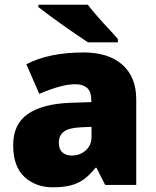

<svg xmlns="http://www.w3.org/2000/svg" viewBox="-20 -786 663 816"><path d="M336 -563Q441 -563 500 -511Q559 -459 559 -363V0H427L390 -73H386Q363 -44 338.5 -25.5Q314 -7 282 1.5Q250 10 204 10Q132 10 84 -34Q36 -78 36 -169Q36 -258 97.5 -301Q159 -344 276 -349L368 -352V-360Q368 -397 350 -412.5Q332 -428 301 -428Q268 -428 228 -416.5Q188 -405 147 -387L92 -513Q140 -538 200.5 -550.5Q261 -563 336 -563ZM325 -245Q273 -243 251.5 -226.5Q230 -210 230 -180Q230 -152 245 -138.5Q260 -125 285 -125Q320 -125 344.5 -147Q369 -169 369 -204V-247ZM353 -766Q370 -744 393.5 -717Q417 -690 441 -664.5Q465 -639 481 -620V-606H354Q334 -619 305.5 -638.5Q277 -658 246.5 -679.5Q216 -701 188.5 -721.5Q161 -742 143 -756V-766Z"/></svg>

Font: Noto Sans Syriac Eastern Black
Style: Regular
Weight: 900
Designer: Patrick Giasson and the Monotype Design Team
Foundry: Monotype Imaging Inc.
Version: Version 3.001; ttfautohint (v1.8.4.7-5d5b)